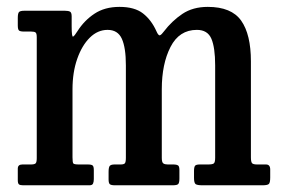

<svg xmlns="http://www.w3.org/2000/svg" viewBox="-20 -552 842 572"><path d="M33 -15.5V-49.5Q33 -62 46.5 -62H71.5Q82.5 -62 86 -65.2Q89.5 -68.5 89.5 -81V-441Q89.5 -452.5 86 -455.2Q82.5 -458 72.5 -458H51.5Q40.5 -458 36.8 -461Q33 -464 33 -476.5V-498.5Q33 -512 36.5 -516Q40 -520 53 -520H173Q184 -520 188.8 -517.2Q193.5 -514.5 193.5 -503V-473.5Q193.5 -441 197.8 -443Q202 -445 211 -459.5Q231 -491 261.5 -511.2Q292 -531.5 336 -531.5Q381 -531.5 406 -512Q431 -492.5 446 -459Q452 -445 456.8 -447Q461.5 -449 468 -458Q492 -489.5 523.2 -510.5Q554.5 -531.5 599 -531.5Q669.5 -531.5 698.5 -490.5Q727.5 -449.5 727.5 -369V-83.5Q727.5 -70 730.8 -66Q734 -62 746.5 -62H772.5Q785 -62 785 -47V-23Q785 -7.5 780.8 -3.8Q776.5 0 762 0H583Q568.5 0 563.2 -3.2Q558 -6.5 558 -22V-42.5Q558 -54 561 -58Q564 -62 575 -62H599.5Q613 -62 617 -65.2Q621 -68.5 621 -82V-357.5Q621 -410 609.8 -436.5Q598.5 -463 566.5 -463Q514 -463 488 -412.2Q462 -361.5 462 -286V-81.5Q462 -68 466.8 -65Q471.5 -62 480 -62H498Q505.5 -62 510 -59.5Q514.5 -57 514.5 -45.5V-20.5Q514.5 -8 511.2 -4Q508 0 494.5 0H322.5Q311.5 0 307.5 -3Q303.5 -6 303.5 -17.5V-40Q303.5 -54 307.2 -58Q311 -62 321 -62H339Q349 -62 352 -65.5Q355 -69 355 -82V-357.5Q355 -410 343 -436.5Q331 -463 300.5 -463Q271 -463 247.5 -439.8Q224 -416.5 210 -376.5Q196 -336.5 196 -286V-83Q196 -68 198.5 -65Q201 -62 216 -62H242Q252.5 -62 256 -59Q259.5 -56 259.5 -45V-18.5Q259.5 -10.5 257.2 -5.2Q255 0 246.5 0H48.5Q39.5 0 36.2 -3Q33 -6 33 -15.5Z"/></svg>

Font: Besley* Narrow Medium
Style: Regular
Weight: 500
Width: 4
Designer: Owen Earl
Foundry: indestructible type*
Version: Version 3.000; ttfautohint (v1.8.3)